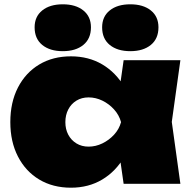

<svg xmlns="http://www.w3.org/2000/svg" viewBox="-20 -855 892 893"><path d="M555 0 526 -203 555 -287 526 -370 555 -575H819L779 -288L819 0ZM608 -287Q598 -195 558.5 -126.5Q519 -58 455.5 -20Q392 18 310 18Q226 18 162.5 -20Q99 -58 63.5 -127Q28 -196 28 -287Q28 -379 63.5 -448Q99 -517 162.5 -555Q226 -593 310 -593Q392 -593 455.5 -555.5Q519 -518 559 -449.5Q599 -381 608 -287ZM284 -287Q284 -254 297.5 -228.5Q311 -203 335.5 -188Q360 -173 392 -173Q425 -173 456 -188Q487 -203 510.5 -228.5Q534 -254 543 -287Q534 -320 510.5 -346Q487 -372 456 -387Q425 -402 392 -402Q360 -402 335.5 -387Q311 -372 297.5 -346Q284 -320 284 -287ZM272 -617Q212 -617 176.5 -646Q141 -675 141 -728Q141 -778 176.5 -806.5Q212 -835 272 -835Q332 -835 367.5 -806.5Q403 -778 403 -728Q403 -675 367.5 -646Q332 -617 272 -617ZM586 -617Q526 -617 490.5 -646Q455 -675 455 -728Q455 -778 490.5 -806.5Q526 -835 586 -835Q646 -835 681.5 -806.5Q717 -778 717 -728Q717 -675 681.5 -646Q646 -617 586 -617Z"/></svg>

Font: Unbounded Black
Style: Regular
Weight: 900
Designer: Luke Prowse, Jean-Baptiste Morizot, Fátima Lázaro, Florian Runge
Foundry: NaN
Version: Version 1.701;gftools[0.9.28.dev5+ged2979d]